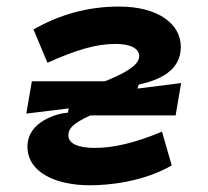

<svg xmlns="http://www.w3.org/2000/svg" viewBox="-20 -547 626 577"><path d="M250.5 9.8C304.7 9.8 408.2 0.5 496.1 -49.8L466.8 -151.4C382.3 -115.7 316.9 -102.5 265.6 -102.5C214.4 -102.5 185.5 -115.7 185.5 -139.6C185.5 -158.7 194.8 -174.3 251.5 -200.2H507.8L524.4 -297.4L393.1 -280.8L396.5 -292.5C459 -306.6 523.4 -334 523.4 -406.2C523.4 -475.6 454.6 -527.3 337.9 -527.3C241.2 -527.3 157.2 -502 80.6 -458.5L122.6 -358.4C209 -397 268.1 -415 327.6 -415C373.5 -415 398.4 -400.4 398.4 -378.4C398.4 -348.6 347.7 -324.2 295.4 -302.7H75.7L59.1 -205.6L186.5 -221.2L184.1 -208.5C152.3 -206.5 62.5 -182.1 62.5 -106.4C62.5 -28.8 147.5 9.8 250.5 9.8Z"/></svg>

Font: Cascadia Mono PL SemiBold
Style: Italic
Weight: 600
Italic angle: -10°
Monospace: yes
Designer: Aaron Bell
Foundry: Saja Typeworks
Version: Version 2404.023